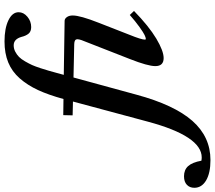

<svg xmlns="http://www.w3.org/2000/svg" viewBox="-342 -694 994 889"><g transform="rotate(-90 155.5 -249.0)"><path d="M-140.6 228Q-200.7 228 -234.9 207.8Q-269 187.5 -269 153.3Q-269 131.8 -255.1 118.7Q-241.2 105.5 -215.8 105.5Q-186 105.5 -168.7 124.5Q-151.4 143.6 -143.6 186Q-136.2 187.5 -128.4 187.5Q-29.8 187.5 37.1 -61.5L130.4 -408.7L66.4 -410.2L67.4 -453.6L142.1 -452.6Q161.1 -522 183.6 -570.6Q206.1 -619.1 237.5 -655Q269 -690.9 311.3 -708.3Q353.5 -725.6 408.7 -725.6Q469.2 -725.6 506.6 -707.5Q543.9 -689.5 543.9 -660.2Q543.9 -637.2 522.9 -619.6Q502 -602.1 475.1 -602.1Q454.6 -602.1 444.6 -614.3Q434.6 -626.5 429.7 -647Q419.4 -683.1 390.6 -683.1Q375 -683.1 361.1 -675.8Q347.2 -668.5 336.9 -658.4Q326.7 -648.4 316.2 -630.1Q305.7 -611.8 299.3 -597.7Q293 -583.5 284.9 -559.1Q276.9 -534.7 273.2 -521.2Q269.5 -507.8 262.7 -483.4L253.9 -451.2L503.9 -447.3Q513.7 -447.3 521.2 -437Q528.8 -426.8 528.8 -409.7Q528.8 -375 495.1 -289.6L439 -146Q417 -91.8 417 -75.2Q417 -71.3 420.4 -71.3Q426.3 -71.3 438.5 -77.1Q450.7 -83 475.6 -100.8Q500.5 -118.7 531.2 -145.5L549.8 -126Q479 -57.1 421.9 -22.9Q364.7 11.2 331.5 11.2Q294.4 11.2 294.4 -27.3Q294.4 -62 327.1 -145L414.6 -368.7Q421.4 -388.7 417 -395.5Q412.6 -402.3 395.5 -402.8L241.7 -406.2L162.1 -114.7Q114.7 60.5 40.8 144.3Q-33.2 228 -140.6 228Z"/></g></svg>

Font: Elstob 8pt
Style: Bold Italic
Weight: 700
Italic angle: -20°
Designer: Peter S. Baker
Version: Version 1.015